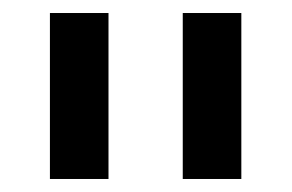

<svg xmlns="http://www.w3.org/2000/svg" viewBox="-20 -695 448 295"><path d="M56.7 -420V-675H146.7V-420ZM260.8 -420V-675H350.8V-420Z"/></svg>

Font: Funnel Display Light Medium
Style: Regular
Weight: 500
Version: Version 1.000